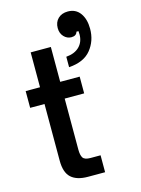

<svg xmlns="http://www.w3.org/2000/svg" viewBox="-136 -1009 798 1085"><g transform="rotate(-15 263.0 -466.0)"><path d="M240 0Q175 0 142 -30Q109 -60 109 -129V-461H25V-559H109V-763H227V-559H341V-461H227V-162Q227 -130 237 -114.5Q247 -99 281 -99H340V0ZM297 -687Q347 -691 374.5 -718.5Q402 -746 402 -790Q402 -802 401 -809H389Q383 -786 354 -786Q329 -786 310.5 -805.5Q292 -825 292 -856Q292 -890 313.5 -911Q335 -932 371 -932Q417 -932 442.5 -897Q468 -862 468 -805Q468 -735 426.5 -683.5Q385 -632 297 -626Z"/></g></svg>

Font: Open Sauce Sans SemiBold
Style: Regular
Weight: 600
Designer: Alfredo Marco Pradil
Foundry: Creative Sauce Fz LLC
Version: Version 1.477